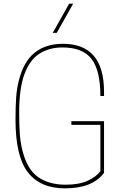

<svg xmlns="http://www.w3.org/2000/svg" viewBox="-20 -1026 665 1052"><path d="M381 -846ZM291 -846H269L359 -1006H381ZM336 6Q201 6 133 -81.5Q65 -169 65 -370Q65 -444 68.5 -492Q72 -540 83 -584Q109 -688 169.5 -737Q230 -786 325 -786Q550 -786 550 -523V-500H530Q530 -640 481.5 -703Q433 -766 322 -766Q249 -766 195.5 -731.5Q142 -697 113.5 -618.5Q85 -540 85 -410Q85 -338 88.5 -292Q92 -246 102 -205Q128 -98 188.5 -56Q249 -14 339 -14Q413 -14 460 -35.5Q507 -57 530 -88V-342H371V-362H550V-79Q487 6 336 6Z"/></svg>

Font: Tanohe Sans Thin
Style: Regular
Weight: 100
Designer: Village Type and Design LLC & Cristiano Sobral
Foundry: Cooper Hewitt Smithsonian Design Museum
Version: Version 1.00;September 29, 2021;FontCreator 13.0.0.2655 64-b